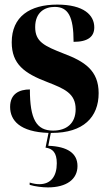

<svg xmlns="http://www.w3.org/2000/svg" viewBox="-20 -568 474 835"><path d="M206 10C342 10 409 -58 409 -163C409 -262 347 -301 257 -335C173 -368 133 -386 133 -450C133 -515 175 -538 218 -538C276 -538 300 -497 300 -386C363 -386 390 -409 390 -449C390 -502 345 -548 229 -548C110 -548 31 -496 31 -384C31 -289 86 -249 186 -211C260 -182 309 -162 309 -93C309 -31 269 0 211 0C138 0 110 -50 110 -179C65 -179 24 -161 24 -103C24 -44 67 6 191 10L178 74C209 78 227 96 227 142C227 199 201 233 151 233C139 233 126 231 109 226V236C132 243 165 247 188 247C269 247 317 212 317 154C317 99 274 69 190 66L201 10C203 10 205 10 206 10Z"/></svg>

Font: Noto Serif Display Condensed ExtraBold
Style: Regular
Weight: 800
Width: 3
Designer: Monotype Design Team
Foundry: Monotype Imaging Inc.
Version: Version 2.009